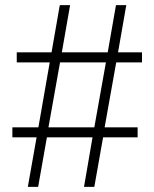

<svg xmlns="http://www.w3.org/2000/svg" viewBox="-20 -725 599 745"><path d="M88 0 122 -192H28V-231H129L173 -483H45V-522H180L212 -705H252L220 -522H398L430 -705H470L438 -522H531V-483H431L386 -231H514V-192H380L346 0H306L339 -192H162L128 0ZM168 -231H346L391 -483H213Z"/></svg>

Font: Nunito Sans 12pt ExtraLight SemiCondensed
Style: Regular
Weight: 200
Width: 4
Version: Version 3.101;gftools[0.9.27]